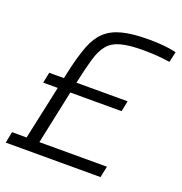

<svg xmlns="http://www.w3.org/2000/svg" viewBox="-126 -806 868 916"><g transform="rotate(20 308.0 -348.0)"><path d="M2 0 13 -57H87L168 -432Q185 -506 204.5 -557Q224 -608 256.5 -638.5Q289 -669 341.5 -682.5Q394 -696 474 -696Q501 -696 528 -694.5Q555 -693 578.5 -689.5Q602 -686 616 -682L604 -629Q585 -632 560 -634.5Q535 -637 510.5 -638Q486 -639 470 -639Q398 -639 355.5 -627.5Q313 -616 290 -588.5Q267 -561 252.5 -512Q238 -463 222 -388L152 -57H495L483 0ZM72 -330 83 -384H481L470 -330Z"/></g></svg>

Font: Saira Thin Light
Style: Italic
Weight: 300
Italic angle: -12°
Version: Version 1.101